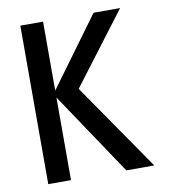

<svg xmlns="http://www.w3.org/2000/svg" viewBox="-82 -795 763 865"><g transform="rotate(-10 300.0 -362.5)"><path d="M173 -378V0H69V-725H173V-409.5L404 -725H525.5L278.5 -399L554 0H426Z"/></g></svg>

Font: JuliaMono Medium
Style: Regular
Weight: 500
Monospace: yes
Designer: cormullion
Foundry: corm
Version: Version 0.054; ttfautohint (v1.8.4)